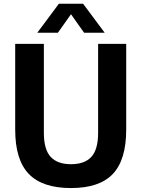

<svg xmlns="http://www.w3.org/2000/svg" viewBox="-20 -968 735 998"><path d="M349 9.5Q200.5 9.5 129.8 -63.8Q59 -137 59 -294V-740H208V-278Q208 -191 243.2 -152.8Q278.5 -114.5 349 -114.5Q420 -114.5 455 -152.8Q490 -191 490 -278V-740H636V-294Q636 -137 566.5 -63.8Q497 9.5 349 9.5ZM174 -798 286 -948.5H412L524 -798H417L349 -894L281 -798Z"/></svg>

Font: Encode Sans Semi Condensed
Style: Bold
Weight: 700
Width: 4
Designer: Multiple Designers
Foundry: Impallari Type
Version: Version 3.000; ttfautohint (v1.8.3) -l 8 -r 50 -G 200 -x 14 